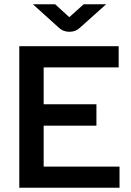

<svg xmlns="http://www.w3.org/2000/svg" viewBox="-20 -886 620 906"><path d="M71 0V-668H540V-568H186V-394H435V-293H186V-100H544V0ZM308 -736Q278 -736 258 -755L135 -866H240L307 -805L375 -866H481L357 -755Q337 -736 308 -736Z"/></svg>

Font: Atkinson Hyperlegible Next Medium
Style: Regular
Weight: 500
Designer: Elliott Scott, Megan Eiswerth, Linus Boman, Theodore Petrosky, Letters from Sweden
Foundry: Applied Design Works, Letters from Sweden
Version: Version 2.001